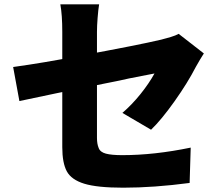

<svg xmlns="http://www.w3.org/2000/svg" viewBox="-20 -819 1040 891"><path d="M269 -193V-280V-384V-492V-592V-671Q269 -750 260 -799H440Q436 -775 433 -736.5Q430 -698 430 -671V-599V-513V-421V-330V-248V-179Q430 -151 438 -132Q445 -113 471.5 -106Q498 -99 547 -99Q696 -99 865 -134L860 30Q694 52 552 52Q431 52 371 33.5Q311 15 290 -24Q269 -63 269 -136ZM908 -542Q891 -512 889 -509Q851 -435 790 -349Q729 -263 681 -217L548 -295Q593 -334 632 -382.5Q671 -431 697 -478L579 -455Q551 -448 459 -430Q227 -384 70 -350L41 -508Q185 -528 339 -558Q627 -611 728 -635Q751 -641 773 -647.5Q795 -654 809 -662L926 -571Z"/></svg>

Font: Merged Yaku Han JP Black
Style: Regular
Weight: 900
Designer: Ryoko NISHIZUKA 西塚涼子 (kana, bopomofo & ideographs); Paul D. Hunt (Latin, Greek & Cyrillic); Sandoll Communications 산돌커뮤니
Foundry: Adobe
Version: Version 2.004